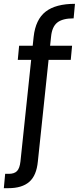

<svg xmlns="http://www.w3.org/2000/svg" viewBox="-68 -787 420 1004"><path d="M317 -691Q259 -691 231.5 -669Q204 -647 199 -595L194 -548H309L302 -474H186L130 57Q123 131 85 164Q47 197 -24 197H-48L-41 122H-22Q7 122 21 107.5Q35 93 39 57L95 -474H25L32 -548H103L108 -595Q118 -685 170.5 -726Q223 -767 324 -767Z"/></svg>

Font: MSTAGE
Style: Regular
Weight: 400
Designer: Ninad Kale (Devanagari), Jonny Pinhorn (Latin)
Foundry: Indian Type Foundry
Version: 4.004